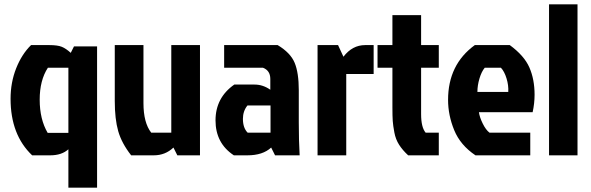

<svg xmlns="http://www.w3.org/2000/svg" viewBox="-20 -720 2740 890"><path d="M323 -505H430V150H297V-28Q266 0 213 0H129Q29 -95 29 -262Q29 -338 55 -403.5Q81 -469 124 -511H208Q247 -511 266.5 -503Q286 -495 308 -475ZM201 -104H297V-406H202Q164 -348 164 -258Q164 -167 201 -104Z M693 0H588Q544 -56 528 -112Q512 -168 512 -252V-511H645V-242Q645 -151 681 -105H774V-511H907V0H802L784 -36Q746 0 693 0Z M1234 -231H1127Q1106 -205 1106 -169Q1106 -127 1128 -105H1234ZM1019 -511H1267Q1327 -475 1346 -428.5Q1365 -382 1365 -302V-152Q1365 -69 1369 0H1255L1237 -36Q1198 0 1127 0H1064Q979 -56 979 -162Q979 -267 1066 -328H1160Q1199 -328 1233 -304V-354Q1233 -393 1199 -406H1019Z M1452 0V-511H1547L1572 -457Q1613 -511 1673 -511H1712V-377H1585V0Z M1799 -223V-406H1730V-511H1799V-650H1932V-511H2014V-406H1932V-191Q1932 -130 1953 -105H2014V0H1872Q1846 -24 1830 -49Q1814 -74 1808 -106Q1802 -138 1800.5 -159.5Q1799 -181 1799 -223Z M2302 -406H2227Q2212 -388 2202.5 -356Q2193 -324 2193 -294H2336Q2338 -324 2328 -356.5Q2318 -389 2302 -406ZM2438 -105V0H2184Q2114 -47 2085.5 -116.5Q2057 -186 2057 -257Q2057 -421 2181 -511H2343Q2410 -462 2434 -407Q2458 -352 2458 -281Q2458 -241 2449 -200H2200Q2203 -177 2217.5 -147.5Q2232 -118 2249 -105Z M2657 -700V0H2525V-700Z"/></svg>

Font: Jockey One
Style: Regular
Weight: 400
Designer: TypeTogether
Foundry: TypeTogether
Version: Version 1.002